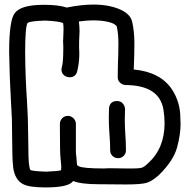

<svg xmlns="http://www.w3.org/2000/svg" viewBox="-20 -820 830 840"><path d="M180 0Q106 0 80 -15Q46 -33 38 -85Q34 -118 34 -154L32 -300L28 -375Q22 -476 20 -592Q20 -733 45 -763Q71 -799 173 -799Q236 -799 272 -787Q336 -800 389 -800Q425 -800 456 -794Q550 -774 559 -721Q567 -685 568 -637Q568 -588 566 -539L565 -516Q682 -505 733 -428Q769 -372 769 -304L770 -276Q770 -232 754.5 -174.5Q739 -117 676 -55Q676 -54 675 -54Q646 -28 622.5 -20.5Q599 -13 531 -13L411 -14Q335 -14 300 -28Q281 0 180 0ZM181 -69Q233 -71 247 -75Q248 -80 248 -94L245 -126Q242 -143 242 -278Q242 -292 252 -302.5Q262 -313 277 -313Q291 -313 301.5 -302.5Q312 -292 312 -278V-155Q312 -147 314 -135Q316 -117 317 -98L324 -93Q341 -83 435 -83L456 -84Q503 -84 532 -83H560Q595 -83 605 -88Q615 -93 628 -106Q700 -171 700 -281Q700 -310 695 -341Q677 -447 529 -448Q515 -449 505 -458.5Q495 -468 495 -483L496 -542Q498 -585 498 -630Q498 -674 491 -703Q491 -707 480.5 -714Q470 -721 444.5 -726Q419 -731 390 -731Q360 -731 325 -726Q328 -706 328 -682Q328 -671 327 -659Q326 -647 326 -615L327 -585Q327 -544 317 -505Q309 -482 285 -482Q278 -482 272 -484Q249 -493 249 -516Q249 -522 251 -528Q257 -547 257 -613L256 -640Q256 -649 257 -661Q258 -673 258 -691Q258 -709 256 -719H255Q241 -727 178 -730Q113 -728 101 -720Q90 -705 90 -588Q91 -479 98 -379Q103 -299 103 -241Q103 -210 104 -182Q104 -133 106 -109.5Q108 -86 113 -76Q125 -71 181 -69ZM497 -128Q482 -128 472 -138Q462 -148 462 -162Q462 -196 459 -232.5Q456 -269 456 -305L457 -347Q461 -378 492 -378Q508 -378 517.5 -367Q527 -356 527 -341Q526 -320 526 -298Q526 -268 528 -237Q531 -199 531 -162Q531 -148 521 -138Q511 -128 497 -128Z"/></svg>

Font: Bubblez Graffiti
Style: Regular
Weight: 400
Designer: GGBotNet
Foundry: GGBotNet
Version: 1.00